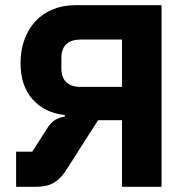

<svg xmlns="http://www.w3.org/2000/svg" viewBox="-20 -718 718 738"><path d="M42 -135H104L161 -224Q173 -243 187.5 -254Q202 -265 229 -270V-276Q152 -284 105.5 -336Q59 -388 59 -475Q59 -525 74 -566Q89 -607 116.5 -636.5Q144 -666 183 -682Q222 -698 270 -698H601V0H449V-256H357L240 -73Q226 -50 212.5 -36Q199 -22 184 -14Q169 -6 152.5 -3Q136 0 116 0H42ZM449 -384V-566H289Q255 -566 235.5 -548.5Q216 -531 216 -497V-454Q216 -419 235.5 -401.5Q255 -384 289 -384Z"/></svg>

Font: Aneliza ExtraBold
Style: Regular
Weight: 800
Designer: Mike Abbink, Paul van der Laan, Pieter van Rosmalen
Foundry: Bold Monday
Version: Version 3.001;September 8, 2019;FontCreator 11.5.0.2425 64-b